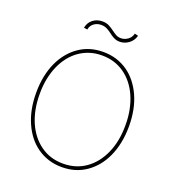

<svg xmlns="http://www.w3.org/2000/svg" viewBox="-160 -1037 1068 1171"><g transform="rotate(20 373.5 -451.0)"><path d="M72.4 0ZM373.6 9.9Q326.7 9.9 286.4 -3Q246.1 -16 212.9 -39.4Q179.7 -62.9 153.9 -95.7Q128.2 -128.6 110.4 -168.7Q72.4 -253.2 72.4 -363.6Q72.4 -421.9 82.7 -471.8Q93 -521.7 112 -562.7Q131 -603.7 157.5 -635.7Q183.9 -667.6 216.3 -690Q283.7 -737.2 373.6 -737.2Q420.5 -737.2 460.8 -724.3Q501.1 -711.3 534.1 -687.9Q567.1 -664.4 592.9 -631.6Q618.6 -598.7 636.7 -558.9Q674.7 -474.4 674.7 -363.6Q674.7 -305.4 664.2 -255.5Q653.8 -205.6 634.9 -164.6Q616.1 -123.6 589.7 -91.6Q563.2 -59.7 530.9 -37.3Q463.4 9.9 373.6 9.9ZM373.6 -12.8Q456.7 -12.8 519.2 -56.8Q582 -100.9 617.2 -180.4Q652 -258.5 652 -360.4V-363.6Q652.3 -415.5 643.1 -461.6Q633.9 -507.8 616.7 -547.1Q599.4 -586.3 574.8 -617.4Q550.1 -648.4 519 -670.3Q487.9 -692.1 451.2 -703.5Q414.4 -714.8 373.6 -714.5Q332.7 -714.8 296.2 -703.5Q259.6 -692.1 228.5 -670.6Q197.4 -649.1 172.6 -617.9Q147.7 -586.6 130.5 -547.6Q113.3 -508.5 104 -462.2Q94.8 -415.8 95.2 -363.6Q95.2 -260.7 130 -180.8Q164.8 -101.9 227.6 -57.5Q289.8 -12.8 373.6 -12.8ZM443.9 -829.5Q432.5 -829.5 422.9 -832Q413.4 -834.5 404.8 -838.8Q396.3 -843 388.7 -848.2Q381 -853.3 374.3 -858.7Q367.2 -864 359.7 -869.1Q352.3 -874.3 343.8 -878.6Q335.2 -882.8 325.6 -885.3Q316.1 -887.8 304.7 -887.8Q277 -887.8 257.1 -872.2Q237.2 -856.5 233.7 -832.4L210.9 -835.2Q217 -870 242.5 -889.9Q268.5 -910.5 304.7 -910.5Q329.5 -910.5 346.9 -901.6Q357.2 -896 366.7 -890.1Q376.1 -884.2 384.2 -877.8Q390.3 -873.2 396.5 -869.1Q402.7 -865.1 409.4 -861.2Q424 -852.3 443.9 -852.3Q467 -852.3 487.6 -866.8Q507.8 -880.7 514.9 -907.7L537.6 -902Q528.4 -867.9 501.4 -848.7Q474.8 -829.5 443.9 -829.5Z"/></g></svg>

Font: Linik Sans Thin
Style: Regular
Weight: 100
Designer: Fonts by Rasmus Andersson / Changes by Cristiano Sobral with parts from Marc Monis
Foundry: rsms
Version: Version 3.020; ttfautohint (v1.6)